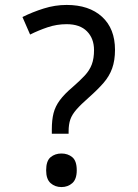

<svg xmlns="http://www.w3.org/2000/svg" viewBox="-20 -744 558 778"><path d="M190 -202V-220Q190 -258 197 -285.5Q204 -313 222.5 -338Q241 -363 273 -390Q304 -417 323.5 -438Q343 -459 352 -483Q361 -507 361 -541Q361 -588 332.5 -617Q304 -646 250 -646Q210 -646 173 -633.5Q136 -621 102 -604L71 -675Q111 -695 157 -709.5Q203 -724 250 -724Q341 -724 393.5 -676Q446 -628 446 -542Q446 -499 434.5 -467Q423 -435 399.5 -408Q376 -381 341 -350Q308 -321 290 -300.5Q272 -280 265 -260Q258 -240 258 -211V-202ZM229 14Q203 14 185 -2Q167 -18 167 -54Q167 -92 185 -107Q203 -122 229 -122Q255 -122 273 -107Q291 -92 291 -54Q291 -18 273 -2Q255 14 229 14Z"/></svg>

Font: utelugu15
Style: Book
Weight: 400
Designer: Jelle Bosma - Monotype Design Team
Foundry: Monotype Imaging Inc.
Version: Version 2.003